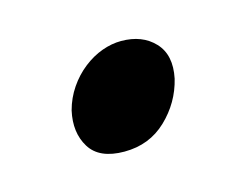

<svg xmlns="http://www.w3.org/2000/svg" viewBox="-38 -336 306 237"><g transform="rotate(-15 115.0 -217.5)"><path d="M48 -217Q52 -232 60.5 -244.5Q69 -257 80.5 -266Q92 -275 104.5 -279.5Q117 -284 129 -284Q156 -284 171.5 -267.5Q187 -251 181 -222Q174 -193 152 -172Q130 -151 98 -151Q66 -151 54 -170.5Q42 -190 48 -217Z"/></g></svg>

Font: Lusitana
Style: Bold Italic
Weight: 700
Designer: Ana Paula Megda
Foundry: Ana Paula Megda
Version: Version 1.000; ttfautohint (v1.1) -l 8 -r 50 -G 200 -x 14 -D